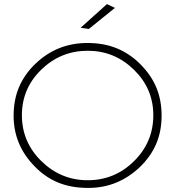

<svg xmlns="http://www.w3.org/2000/svg" viewBox="-20 -914 856 938"><path d="M412.5 4H409.5Q327 4 263.2 -22.5Q199.5 -49 149.5 -101Q46.5 -205.5 46.5 -348.5Q46.5 -426.5 73.2 -489Q100 -551.5 153 -602.5Q259 -704 407 -704Q487.5 -704 551.2 -677.8Q615 -651.5 666 -600Q720 -545.5 744.8 -484Q769.5 -422.5 769.5 -349.5Q769.5 -272.5 742.8 -210.5Q716 -148.5 663.5 -98Q556 4 412.5 4ZM408.5 -33.5Q540.5 -33.5 634.8 -126.8Q729 -220 729 -351Q729 -481 634.2 -573.5Q539.5 -666 408.5 -666Q277 -666 182 -574Q87 -482 87 -351Q87 -220 182.2 -126.8Q277.5 -33.5 408.5 -33.5ZM414 -772.5 374 -778.5 502.5 -894 541.5 -875.5Z"/></svg>

Font: Argentum Novus ExtraLight
Style: Regular
Weight: 250
Designer: Julieta Ulanovsky (font) & Cristiano Sobral (main changes)
Foundry: Julieta Ulanovsky (font) & Cristiano Sobral (main changes)
Version: Version 3.00;November 27, 2020;FontCreator 13.0.0.2655 64-bi